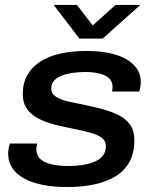

<svg xmlns="http://www.w3.org/2000/svg" viewBox="-20 -744 625 776"><path d="M252 12Q198 12 154 3.5Q110 -5 78 -22.5Q46 -40 29.5 -65Q13 -90 13 -122Q13 -134 15 -144.5Q17 -155 20 -164H130Q129 -159 128 -152.5Q127 -146 127 -141Q127 -115 144.5 -100Q162 -85 192 -79Q222 -73 257 -73Q286 -73 312.5 -77Q339 -81 361 -90Q383 -99 395.5 -114.5Q408 -130 408 -153Q408 -172 395.5 -183.5Q383 -195 361 -202.5Q339 -210 310 -216.5Q281 -223 246 -230Q210 -237 178.5 -247Q147 -257 123 -272Q99 -287 85.5 -309.5Q72 -332 72 -364Q72 -408 90.5 -440.5Q109 -473 143 -495Q177 -517 224 -527.5Q271 -538 329 -538Q379 -538 419.5 -530Q460 -522 489 -505.5Q518 -489 533.5 -466Q549 -443 549 -413Q549 -402 547 -391.5Q545 -381 543 -374H433Q434 -380 434.5 -384.5Q435 -389 435 -392Q435 -415 420.5 -428Q406 -441 381 -447Q356 -453 325 -453Q302 -453 278 -450Q254 -447 233 -439.5Q212 -432 199.5 -419Q187 -406 187 -386Q187 -365 207 -352.5Q227 -340 260 -333Q293 -326 331 -318Q365 -311 399 -301.5Q433 -292 461.5 -277.5Q490 -263 506.5 -239Q523 -215 523 -177Q523 -126 503 -89.5Q483 -53 446.5 -31Q410 -9 360.5 1.5Q311 12 252 12ZM547 -724 395 -588H301L197 -724H291L372 -619H330L447 -724Z"/></svg>

Font: Archivo SemiExpanded Medium
Style: Italic
Weight: 500
Width: 6
Italic angle: -10°
Designer: Hector Gatti
Foundry: Omnibus-Type
Version: Version 2.001